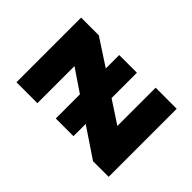

<svg xmlns="http://www.w3.org/2000/svg" viewBox="-149 -674 798 798"><g transform="rotate(-45 250.0 -274.5)"><path d="M450 -124H225L290 -223H439V-327H360L437 -445V-549H57V-426H275L208 -327H66V-223H138L50 -92V0H450Z"/></g></svg>

Font: Noto Sans Mono UI Condensed ExtraBold
Style: Regular
Weight: 800
Width: 3
Designer: Monotype Design team
Foundry: Monotype Imaging Inc.
Version: 1.000